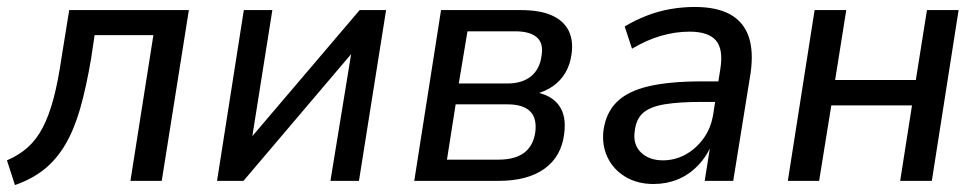

<svg xmlns="http://www.w3.org/2000/svg" viewBox="-25 -520 2816 552"><path d="M18 12 -5 -59Q30 -74 55 -96.5Q80 -119 98 -153.5Q116 -188 129 -237Q142 -286 152 -355L174 -491H518L440 0H350L416 -419H247L237 -352Q223 -269 205.5 -208Q188 -147 162.5 -104Q137 -61 102 -33Q67 -5 18 12Z M599 0 676 -491H758L695 -94H671L1009 -491H1085L1007 0H925L990 -398H1013L675 0Z M1166 0 1243 -491H1472Q1528 -491 1562 -475.5Q1596 -460 1610 -431.5Q1624 -403 1618 -363Q1614 -334 1600.5 -311Q1587 -288 1565 -272.5Q1543 -257 1512 -249L1514 -255Q1560 -247 1582 -217Q1604 -187 1597 -135Q1589 -70 1540.5 -35Q1492 0 1408 0ZM1260 -61H1408Q1455 -61 1481.5 -80.5Q1508 -100 1514 -140Q1519 -181 1498.5 -200.5Q1478 -220 1434 -220H1285ZM1294 -280H1434Q1476 -280 1501.5 -300.5Q1527 -321 1532 -360Q1538 -396 1518 -413Q1498 -430 1456 -430H1319Z M1854 9Q1807 9 1772.5 -12Q1738 -33 1721.5 -68Q1705 -103 1710 -145Q1717 -196 1748.5 -227Q1780 -258 1840 -272Q1900 -286 1992 -286H2053L2044 -227H1993Q1926 -227 1885 -220Q1844 -213 1824 -195.5Q1804 -178 1800 -144Q1794 -105 1817.5 -82Q1841 -59 1881 -59Q1915 -59 1945.5 -75.5Q1976 -92 1998 -122.5Q2020 -153 2026 -195L2046 -322Q2055 -378 2033.5 -403.5Q2012 -429 1957 -429Q1918 -429 1877 -417.5Q1836 -406 1792 -380L1771 -444Q1801 -462 1834.5 -475Q1868 -488 1903 -494Q1938 -500 1972 -500Q2035 -500 2073.5 -479Q2112 -458 2127 -416Q2142 -374 2133 -310L2083 0H2001L2018 -107H2022Q2007 -70 1981 -43.5Q1955 -17 1923 -4Q1891 9 1854 9Z M2240 0 2317 -491H2408L2376 -290H2608L2640 -491H2731L2654 0H2563L2597 -217H2365L2330 0Z"/></svg>

Font: Nunito Sans 10pt SemiCondensed Medium
Style: Italic
Weight: 500
Width: 4
Italic angle: -9°
Designer: Vernon Adams
Foundry: Vernon Adams
Version: Version 3.101;gftools[0.9.27]